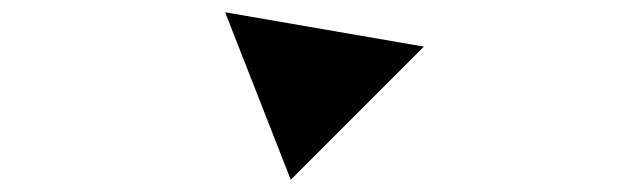

<svg xmlns="http://www.w3.org/2000/svg" viewBox="-20 -519 1040 313"><path d="M454 -226 347 -499 671 -443Z"/></svg>

Font: Reggae One
Style: Regular
Weight: 400
Designer: Fontworks Inc.
Foundry: Fontworks Inc.
Version: Version 1.100